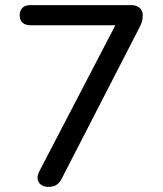

<svg xmlns="http://www.w3.org/2000/svg" viewBox="-20 -725 640 752"><path d="M169 7Q153 7 141.5 -1Q130 -9 127.5 -22.5Q125 -36 134 -54L451 -663V-626H99Q79 -626 68 -636.5Q57 -647 57 -665Q57 -684 68 -694.5Q79 -705 99 -705H494Q514 -705 526.5 -694.5Q539 -684 539 -665Q539 -649 535 -637.5Q531 -626 523 -611L221 -24Q213 -8 200.5 -0.5Q188 7 169 7Z"/></svg>

Font: Nunito ExtraLight Medium
Style: Regular
Weight: 500
Version: Version 3.602